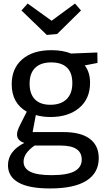

<svg xmlns="http://www.w3.org/2000/svg" viewBox="-20 -823 604 1083"><path d="M262 240Q143 240 84 206.5Q25 173 25 109Q25 30 117 -17Q76 -30 76 -65Q76 -75 80 -87.5Q84 -100 96 -124Q108 -148 131 -193Q46 -241 46 -348Q46 -437 105.5 -488.5Q165 -540 270 -540Q334 -540 381 -521L529 -527L530 -468L458 -454Q488 -416 488 -356Q488 -266 427 -214.5Q366 -163 265 -163Q221 -163 182 -174L164 -78H338Q436 -78 486.5 -40Q537 -2 537 69Q537 152 468 196Q399 240 262 240ZM264 -232Q323 -232 355.5 -263.5Q388 -295 388 -354Q388 -413 357.5 -442Q327 -471 269 -471Q210 -471 178.5 -440.5Q147 -410 147 -351Q147 -293 177 -262.5Q207 -232 264 -232ZM271 165Q359 165 400 143Q441 121 441 77Q441 -2 322 -2H175Q113 41 113 89Q113 127 151.5 146Q190 165 271 165ZM403 -803 437 -764 302 -631 244 -626 101 -764 136 -803 271 -706Z"/></svg>

Font: Bitter Medium
Style: Regular
Weight: 500
Designer: Sol Matas, and Bitter project Authors
Foundry: Sol Matas
Version: Version 2.001